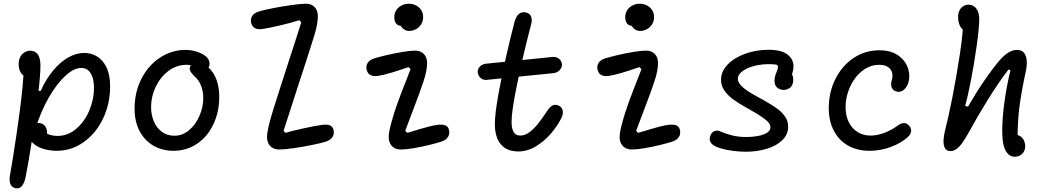

<svg xmlns="http://www.w3.org/2000/svg" viewBox="-20 -798 5620 1031"><path d="M134.8 -79.2Q134.8 -97.2 141.1 -110.2Q147.3 -123.3 158.8 -130.4Q170.2 -137.5 184.5 -137.5Q205.3 -137.5 216.8 -126.7Q228.3 -115.8 231.5 -97.3Q234.7 -78.8 231.7 -55.3H191V-104L197 -100.2Q219 -85.3 240.2 -76.8Q261.3 -68.2 289.5 -68.2Q344.2 -68.2 388.9 -106.1Q433.7 -144 459.1 -203.6Q484.5 -263.2 484.5 -325.3Q484.5 -356.2 477.5 -380.4Q470.5 -404.7 455.2 -418.9Q439.8 -433.2 415.7 -433.2Q377.3 -433.2 331.3 -391.2Q285.3 -349.3 242.6 -275.2Q199.8 -201.2 171.5 -109.7H134.7L162.3 -310H198.5Q226.5 -372.3 264.6 -418.4Q302.7 -464.5 345.8 -489.1Q389 -513.7 432.3 -513.7Q469.2 -513.7 500.6 -495.2Q532 -476.7 551.7 -436.6Q571.3 -396.5 571.3 -334.7Q571.3 -239.8 532.9 -160.4Q494.5 -81 429.1 -34.7Q363.7 11.7 285.8 11.7Q246 11.7 211.6 1Q177.2 -9.7 156 -30.2Q134.8 -50.7 134.8 -79.2ZM33.2 145.8Q43.7 85 48.7 53.5Q71.5 -87.7 87.8 -214.4Q104.2 -341.2 108.5 -436.8L128 -381.2Q103.3 -389.5 91.8 -407.7Q80.2 -425.8 80.2 -453.2Q80.2 -475.8 88.8 -492.2Q97.5 -508.7 112 -517.2Q126.5 -525.7 142.8 -525.7Q168.2 -525.7 182.7 -506.2Q197.2 -486.7 197.2 -445.8Q197.2 -395.7 184 -283.6Q170.8 -171.5 152.2 -49.2Q133.5 73.2 117.7 152.2Q112 181.5 99.2 198.8Q86.3 216.2 65.5 213Q44.2 209.8 36.3 191.3Q28.5 172.8 33.2 145.8Z M702.7 -213.5Q702.7 -305.3 740.7 -377.6Q778.7 -449.8 841.5 -489.9Q904.3 -530 975.5 -530Q1004.7 -530 1033.5 -521.5Q1062.3 -513 1083 -497.3Q1094 -488.7 1099.8 -477.9Q1105.7 -467.2 1105.6 -455.8Q1105.5 -444.5 1099.3 -434.3Q1093 -423.7 1084.3 -421.2Q1075.7 -418.7 1066.3 -421.3Q1057 -424 1044.2 -431Q1042.7 -431.5 1041.7 -432.2L1036.8 -434.7Q1023 -441.8 1010.5 -445.9Q998 -450 982.8 -450Q928.2 -450 884.4 -416.9Q840.7 -383.8 815.9 -331.2Q791.2 -278.7 791.2 -223.5Q791.2 -181.8 806 -146.5Q820.8 -111.2 849.1 -90.2Q877.3 -69.2 916.5 -69.2Q959.7 -69.2 995.2 -98.9Q1030.7 -128.7 1051.1 -175.8Q1071.5 -222.8 1071.5 -272.2Q1071.5 -308.3 1059.4 -338.4Q1047.3 -368.5 1024.2 -388.5Q1006 -406.3 1000.9 -418.8Q995.8 -431.3 1002.5 -443.3Q1008.8 -455.2 1023 -459.4Q1037.2 -463.7 1052.7 -461.1Q1068.2 -458.5 1077.3 -451.7Q1104 -435.7 1121.9 -409.8Q1139.8 -383.8 1148.6 -350.2Q1157.3 -316.7 1157.3 -277.5Q1157.3 -197.7 1126.3 -131.6Q1095.3 -65.5 1039.3 -26.9Q983.3 11.7 911.7 11.7Q851 11.7 803.5 -16Q756 -43.7 729.3 -94.8Q702.7 -145.8 702.7 -213.5Z M1413.8 -63.2Q1413.8 -82.5 1422.4 -119.8Q1431 -157 1446.5 -206.8Q1470.5 -283.5 1486.8 -333.8Q1503.2 -384.2 1528.2 -462Q1551.8 -534.5 1565.2 -575.8Q1578.5 -617 1597.8 -678.7L1587 -689.5Q1552.3 -677.8 1488 -662.5Q1423.7 -647.2 1387.2 -641.8Q1364.2 -639.2 1349.5 -646.5Q1334.8 -653.8 1329.3 -673.3Q1323.5 -694.5 1333.9 -711.5Q1344.3 -728.5 1370.3 -736.5Q1393.5 -743.8 1444.2 -753.8Q1495 -763.8 1546 -770.9Q1597 -778 1623 -778Q1641.7 -778 1656.1 -770.2Q1670.5 -762.3 1678.7 -747.1Q1686.8 -731.8 1686.8 -710.5Q1686.8 -692.7 1682.6 -667.7Q1678.3 -642.7 1669 -611.7Q1643.5 -529.5 1626.3 -476.7Q1609.2 -423.8 1579.5 -333.5Q1555.8 -259.5 1535.3 -196.4Q1514.8 -133.3 1502.7 -95.5L1513.3 -84.7Q1548.3 -95.3 1609.8 -108.8Q1671.3 -122.3 1708 -127.3Q1734.8 -131 1750.7 -125.2Q1766.5 -119.5 1771 -100.3Q1776.2 -78.5 1765.2 -62Q1754.3 -45.5 1730 -37.5Q1708 -30.3 1658.3 -20.1Q1608.7 -9.8 1557.9 -2.5Q1507.2 4.8 1479.5 4.8Q1460.7 4.8 1445.8 -2.9Q1430.8 -10.7 1422.3 -26Q1413.8 -41.3 1413.8 -63.2Z M2067.2 -63.2Q2067.2 -82 2074.7 -113.5Q2082.2 -145 2096.8 -192Q2106.5 -222.7 2119.8 -259Q2133.2 -295.3 2146.8 -329.8Q2157.2 -356 2167.2 -381.6Q2177.2 -407.2 2184.5 -426.8L2173.7 -437.7Q2124.8 -420.7 2080.9 -407.5Q2037 -394.3 2007.2 -390Q1984.2 -387.3 1969.5 -394.7Q1954.8 -402 1949.3 -421.5Q1943.5 -442.7 1953.9 -459.7Q1964.3 -476.7 1990.3 -484.7Q2014.8 -492.3 2057.3 -502.3Q2099.8 -512.3 2142.1 -519.2Q2184.3 -526.2 2209.7 -526.2Q2238.2 -526.2 2255.8 -508.4Q2273.5 -490.7 2273.5 -458.7Q2273.5 -441.7 2269 -416.7Q2264.5 -391.7 2254.3 -361.7Q2245.3 -333.7 2231.7 -296.7Q2218 -259.7 2204.3 -223.5Q2174 -144.8 2156 -95.5L2166.7 -84.7Q2181.8 -88.8 2197.9 -93.7Q2214 -98.5 2230.8 -103.8Q2257 -111.7 2283.2 -118.3Q2309.3 -125 2328 -127.3Q2354.8 -131 2370.7 -125.2Q2386.5 -119.5 2391 -100.3Q2396.2 -78.5 2385.2 -62Q2374.3 -45.5 2350 -37.5Q2326.5 -29.8 2285.2 -19.7Q2243.8 -9.5 2201.8 -2.3Q2159.8 4.8 2132.8 4.8Q2114 4.8 2099.1 -2.9Q2084.2 -10.7 2075.7 -26Q2067.2 -41.3 2067.2 -63.2ZM2125.8 -708 2148.2 -661.3Q2125.5 -655.2 2111.4 -667.2Q2097.3 -679.3 2097.3 -706Q2097.3 -727 2108.1 -743.4Q2118.8 -759.8 2136.7 -768.9Q2154.5 -778 2174.8 -778Q2195.7 -778 2213.5 -769.1Q2231.3 -760.2 2241.8 -743.9Q2252.2 -727.7 2252.2 -706.3Q2252.2 -684 2241.2 -667Q2230.2 -650 2212.9 -640.9Q2195.7 -631.8 2177.2 -631.8Q2161.2 -631.8 2147.6 -641.7Q2134 -651.5 2127.8 -669Q2121.7 -686.5 2125.8 -708Z M2637.3 -131.3Q2637.3 -186 2656.1 -290.3Q2674.8 -394.7 2699.5 -502.5Q2724.2 -610.3 2742.7 -679.3Q2750.5 -708.7 2765.6 -722.3Q2780.7 -736 2803.7 -731.2Q2815.7 -728.7 2823.9 -720.9Q2832.2 -713.2 2834.6 -698.9Q2837 -684.7 2831.3 -664.3Q2814.5 -601.7 2790.1 -498.6Q2765.7 -395.5 2746.3 -293.2Q2727 -191 2727 -142.2Q2727 -109.3 2737.8 -89.7Q2748.7 -70 2774.3 -70Q2799.5 -70 2824.6 -89.3Q2849.7 -108.7 2870.6 -135.4Q2891.5 -162.2 2918 -202L2919.5 -204Q2934.3 -226.2 2948.6 -232.5Q2962.8 -238.8 2980.3 -230.8Q2998.5 -222.3 3001.6 -203.7Q3004.7 -185 2994.7 -164.5Q2973.7 -122.3 2938.7 -81.2Q2903.7 -40 2857.9 -12.3Q2812.2 15.3 2763 15.3Q2721.5 15.3 2693.3 -2.3Q2665.2 -20 2651.2 -52.8Q2637.3 -85.7 2637.3 -131.3ZM2545.3 -409.3Q2544.3 -420.8 2549.8 -431Q2555.3 -441.2 2565.5 -447.8Q2575.7 -454.3 2587.5 -455.7L2946.7 -492.2Q2960.2 -493.5 2971.2 -488.9Q2982.2 -484.3 2989.1 -475.2Q2996 -466.2 2997.3 -454.3Q2998.7 -442.3 2992.8 -431.5Q2986.8 -420.7 2975.7 -413.5Q2964.5 -406.3 2950.2 -405L2593.7 -369.2Q2580.8 -367.8 2570.3 -372.9Q2559.8 -378 2553.2 -387.7Q2546.7 -397.3 2545.3 -409.3Z M3307.2 -63.2Q3307.2 -82 3314.7 -113.5Q3322.2 -145 3336.8 -192Q3346.5 -222.7 3359.8 -259Q3373.2 -295.3 3386.8 -329.8Q3397.2 -356 3407.2 -381.6Q3417.2 -407.2 3424.5 -426.8L3413.7 -437.7Q3364.8 -420.7 3320.9 -407.5Q3277 -394.3 3247.2 -390Q3224.2 -387.3 3209.5 -394.7Q3194.8 -402 3189.3 -421.5Q3183.5 -442.7 3193.9 -459.7Q3204.3 -476.7 3230.3 -484.7Q3254.8 -492.3 3297.3 -502.3Q3339.8 -512.3 3382.1 -519.2Q3424.3 -526.2 3449.7 -526.2Q3478.2 -526.2 3495.8 -508.4Q3513.5 -490.7 3513.5 -458.7Q3513.5 -441.7 3509 -416.7Q3504.5 -391.7 3494.3 -361.7Q3485.3 -333.7 3471.7 -296.7Q3458 -259.7 3444.3 -223.5Q3414 -144.8 3396 -95.5L3406.7 -84.7Q3421.8 -88.8 3437.9 -93.7Q3454 -98.5 3470.8 -103.8Q3497 -111.7 3523.2 -118.3Q3549.3 -125 3568 -127.3Q3594.8 -131 3610.7 -125.2Q3626.5 -119.5 3631 -100.3Q3636.2 -78.5 3625.2 -62Q3614.3 -45.5 3590 -37.5Q3566.5 -29.8 3525.2 -19.7Q3483.8 -9.5 3441.8 -2.3Q3399.8 4.8 3372.8 4.8Q3354 4.8 3339.1 -2.9Q3324.2 -10.7 3315.7 -26Q3307.2 -41.3 3307.2 -63.2ZM3365.8 -708 3388.2 -661.3Q3365.5 -655.2 3351.4 -667.2Q3337.3 -679.3 3337.3 -706Q3337.3 -727 3348.1 -743.4Q3358.8 -759.8 3376.7 -768.9Q3394.5 -778 3414.8 -778Q3435.7 -778 3453.5 -769.1Q3471.3 -760.2 3481.8 -743.9Q3492.2 -727.7 3492.2 -706.3Q3492.2 -684 3481.2 -667Q3470.2 -650 3452.9 -640.9Q3435.7 -631.8 3417.2 -631.8Q3401.2 -631.8 3387.6 -641.7Q3374 -651.5 3367.8 -669Q3361.7 -686.5 3365.8 -708Z M3811.3 -18Q3797.2 -27.5 3792.5 -41.5Q3787.8 -55.5 3796.3 -73.3Q3803.5 -89.8 3818 -94.8Q3832.5 -99.8 3850.7 -91.3Q3875.8 -79.8 3910.4 -71.1Q3945 -62.3 3987.7 -62.3Q4017.7 -62.3 4047.2 -67.3Q4076.7 -72.3 4096.9 -84.1Q4117.2 -95.8 4117.2 -115Q4117.2 -130.5 4100.1 -147.1Q4083 -163.7 4050.7 -183.5Q4034.5 -193 4026.8 -197.6Q4019 -202.2 4003.3 -211.2L3986.8 -220.5Q3945 -244.2 3917.4 -264.1Q3889.8 -284 3870.8 -310.6Q3851.7 -337.2 3851.7 -369.7Q3851.7 -414.7 3887.3 -451.5Q3923 -488.3 3981.8 -509.5Q4040.7 -530.7 4105.8 -530.7Q4176.2 -530.7 4208.3 -505.4Q4240.5 -480.2 4240.8 -443.8Q4241 -407.5 4220 -372.7L4215.3 -416Q4227.3 -410 4233.4 -398.5Q4239.5 -387 4239.5 -368.7Q4239.5 -335.3 4214.5 -321.9Q4189.5 -308.5 4164.2 -320.6Q4139 -332.7 4139 -363Q4139 -376.2 4141.5 -386.2Q4144 -396.3 4149 -408.3Q4153.3 -419.5 4155.7 -426.9Q4158 -434.3 4157.5 -442.7L4150.8 -450.8Q4101.5 -457.2 4052.9 -448.8Q4004.3 -440.3 3973.2 -420.2Q3942.2 -400 3942.2 -374.7Q3942.2 -357.5 3957 -341.1Q3971.8 -324.7 3993.6 -310.2Q4015.3 -295.8 4050.3 -276.7Q4057.8 -272.3 4064.2 -269.1Q4070.5 -265.8 4077.8 -261.5L4088.3 -255.7Q4130.2 -232 4155.3 -213.1Q4180.5 -194.2 4196.4 -170.6Q4212.3 -147 4212.3 -118Q4212.3 -75.7 4180.6 -45.1Q4148.8 -14.5 4096.9 1.1Q4045 16.7 3985.5 16.7Q3949.2 16.7 3914.2 11.9Q3879.3 7.2 3852.2 -0.8Q3825 -8.8 3811.3 -18Z M4430.3 -217.7Q4430.3 -301.8 4465.6 -373.1Q4500.8 -444.3 4563 -486.2Q4625.2 -528 4702.3 -528Q4766 -528 4805.8 -498.5Q4845.5 -469 4857.4 -425.9Q4869.3 -382.8 4854.2 -345Q4844 -321.5 4827.2 -311.2Q4810.5 -300.8 4791.5 -307.2Q4773.7 -313 4767.8 -329.5Q4762 -346 4769 -368Q4775.3 -390.5 4770 -409Q4764.7 -427.5 4747.3 -438.7Q4730 -449.8 4702 -449.8Q4651.2 -449.8 4609.5 -416.8Q4567.8 -383.8 4544.2 -331.1Q4520.5 -278.3 4520.5 -222.3Q4520.5 -179.2 4536.6 -144.6Q4552.7 -110 4583.2 -90Q4613.8 -70 4654.7 -70Q4691 -70 4729.2 -84.7Q4767.3 -99.3 4797.7 -121.8Q4816.5 -135.8 4831.3 -137.2Q4846.2 -138.7 4860.3 -124.8Q4869 -116.2 4871.6 -105.2Q4874.2 -94.3 4869.9 -83.1Q4865.7 -71.8 4854.3 -61.5Q4818.2 -29.3 4763.3 -8.8Q4708.5 11.8 4649.8 11.8Q4584 11.8 4534.5 -15.9Q4485 -43.7 4457.7 -95.6Q4430.3 -147.5 4430.3 -217.7Z M5366.3 -31.3Q5360 -69.3 5362.5 -130.7Q5365 -192 5376 -267.2Q5387 -342.5 5406 -420.8L5395.7 -425.2Q5342.5 -356.2 5285.5 -264.2Q5228.5 -172.3 5184.2 -90.8Q5164 -54.2 5148.7 -32.4Q5133.3 -10.7 5117.4 1.2Q5101.5 13.2 5083.7 13.2Q5061.2 13.2 5053 -4.6Q5044.8 -22.3 5046.7 -48.4Q5048.5 -74.5 5057.2 -107.5Q5063.8 -133.2 5073.2 -176Q5082.5 -218.8 5093.5 -272Q5117.8 -396.7 5134.8 -510.4Q5151.8 -624.2 5151.8 -685.5L5178 -628.8Q5162.3 -628.8 5150.3 -638.9Q5138.3 -649 5131.6 -666.8Q5124.8 -684.7 5124.8 -707.5Q5124.8 -727.8 5132.6 -742.8Q5140.3 -757.7 5153.2 -765.3Q5166.2 -773 5181 -773Q5197 -773 5210.1 -763.9Q5223.2 -754.8 5230.7 -737.7Q5238.2 -720.5 5238.2 -697Q5238.2 -649.8 5225.1 -555.7Q5212 -461.5 5193.9 -367.6Q5175.8 -273.7 5162.5 -229.5L5177.8 -225.3Q5220.7 -299.7 5265.1 -364.4Q5309.5 -429.2 5348 -474.5Q5369.7 -499.7 5393.2 -514.8Q5416.8 -529.8 5441.3 -529.8Q5465.7 -529.8 5478.4 -514.8Q5491.2 -499.8 5493.2 -473.2Q5495.3 -446.7 5487.7 -411.5Q5463.5 -300.7 5453.4 -217.8Q5443.3 -134.8 5444.5 -44.5L5428.2 -74.8Q5446.3 -74.8 5459.2 -66.2Q5472 -57.7 5478.5 -43.3Q5485 -29 5485 -12Q5485 4.3 5477.5 16.9Q5470 29.5 5457.2 36.6Q5444.3 43.7 5429.3 43.7Q5405 43.7 5388.8 24.1Q5372.5 4.5 5366.3 -31.3Z"/></svg>

Font: Monaspace Radon Var
Style: Regular
Weight: 400
Designer: Riley Cran and the Lettermatic Team
Version: Version 1.000 (Monaspace Radon Var)